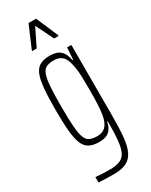

<svg xmlns="http://www.w3.org/2000/svg" viewBox="-234 -772 800 1014"><g transform="rotate(-30 165.5 -264.5)"><path d="M134 194Q122 194 107 193.5Q92 193 76 192.5Q60 192 42 191V158Q51 159 65 160Q79 161 96.5 161.5Q114 162 131 162Q169 162 192 151.5Q215 141 226.5 116Q238 91 242 47Q246 3 246 -63V-64H242Q237 -38 225.5 -22Q214 -6 196.5 1Q179 8 154 8Q118 8 95 -3.5Q72 -15 59.5 -43.5Q47 -72 42 -123.5Q37 -175 37 -255Q37 -335 42 -386.5Q47 -438 59.5 -466.5Q72 -495 95 -506.5Q118 -518 154 -518Q174 -518 192.5 -512.5Q211 -507 225 -490Q239 -473 246 -437H250L255 -510H281V-84Q281 -5 276 48.5Q271 102 255.5 134Q240 166 211 180Q182 194 134 194ZM160 -24Q192 -24 211 -43Q230 -62 238 -105Q243 -136 244.5 -172.5Q246 -209 246 -255Q246 -300 245 -335.5Q244 -371 239 -398Q231 -447 212 -466.5Q193 -486 160 -486Q132 -486 114.5 -478Q97 -470 88 -446.5Q79 -423 75.5 -377Q72 -331 72 -255Q72 -179 75.5 -133Q79 -87 88 -63.5Q97 -40 114.5 -32Q132 -24 160 -24ZM86 -585V-590L143 -723H189L246 -590V-585H219L166 -693L113 -585Z"/></g></svg>

Font: Saira UltraCondensed Thin
Style: Regular
Weight: 250
Width: 1
Designer: Hector Gatti with collaboration of the Omnibus-Type team
Foundry: Omnibus-Type
Version: Version 1.101